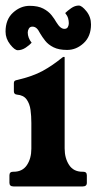

<svg xmlns="http://www.w3.org/2000/svg" viewBox="-21 -672 348 692"><path d="M279 -53Q292 -53 292 -40V-13Q292 0 277 0H28Q13 0 13 -13V-40Q13 -53 26 -53H28Q60 -53 76 -77Q92 -101 92 -136V-229Q92 -254 89 -276Q86 -298 75 -313.5Q64 -329 40 -331Q29 -332 29 -343V-373Q29 -378 32 -380.5Q35 -383 42 -384Q97 -397 132 -416Q167 -435 204 -465Q207 -467 209 -467H210Q212 -467 212 -465V-137Q212 -102 228 -77.5Q244 -53 276 -53ZM182 -592Q190 -579 197 -573.5Q204 -568 211 -568Q220 -568 223.5 -574.5Q227 -581 227 -588Q227 -597 224.5 -606Q222 -615 214 -625Q222 -633 235.5 -642.5Q249 -652 263 -652Q274 -652 290.5 -631.5Q307 -611 307 -584Q307 -541 280.5 -516.5Q254 -492 221 -492Q191 -492 172 -501.5Q153 -511 142 -525Q131 -539 124 -551Q117 -565 110.5 -570.5Q104 -576 96 -576Q87 -576 83 -569Q79 -562 79 -555Q79 -536 93 -518Q86 -510 72 -500.5Q58 -491 43 -491Q32 -491 15.5 -512Q-1 -533 -1 -558Q-1 -602 26 -626.5Q53 -651 86 -651Q116 -651 135 -641Q154 -631 165 -617Q176 -603 182 -592Z"/></svg>

Font: Young Serif Light
Style: Regular
Weight: 300
Designer: Bastien Sozeau
Foundry: NBR — Bastien Sozeau
Version: Version 5.001